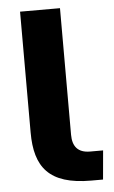

<svg xmlns="http://www.w3.org/2000/svg" viewBox="-52 -755 469 791"><g transform="rotate(-5 182.0 -359.5)"><path d="M292.5 0H341.8L352.5 -119.6H298.8C248.5 -119.6 226.6 -147 226.6 -195.3V-718.8H61.5V-218.8C61.5 -76.2 118.2 0 292.5 0Z"/></g></svg>

Font: Winston ExtraBold
Style: Regular
Weight: 800
Designer: Vernon Adams, Kim Jin-seong, David Berlow, Cristiano Sobral
Foundry: The Winston Project Authors
Version: Version 3.004